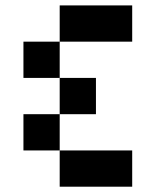

<svg xmlns="http://www.w3.org/2000/svg" viewBox="-20 -704 587 724"><path d="M205.1 -546.9V-683.6H478.5V-546.9ZM205.1 0V-136.7H478.5V0ZM205.1 -136.7H68.4V-273.4H205.1ZM341.8 -273.4H205.1V-410.2H341.8ZM205.1 -410.2H68.4V-546.9H205.1Z"/></svg>

Font: DatCub
Style: Bold
Weight: 700
Designer: GGBot
Version: 1.00